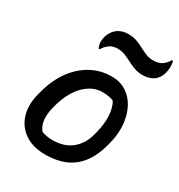

<svg xmlns="http://www.w3.org/2000/svg" viewBox="-187 -919 987 1057"><g transform="rotate(30 306.0 -391.0)"><path d="M361 -545Q412 -545 451.5 -520Q491 -495 514.5 -451.5Q538 -408 544 -351.5Q550 -295 535 -232L531 -216Q503 -102 435.5 -45.5Q368 11 254 11Q176 11 124.5 -24.5Q73 -60 54.5 -120.5Q36 -181 56 -256L60 -272Q82 -357 125.5 -418Q169 -479 229 -512Q289 -545 361 -545ZM358 -445Q297 -445 245.5 -395Q194 -345 167 -248L164 -236Q152 -191 155.5 -153.5Q159 -116 181 -90Q214 -78 249 -78Q324 -78 371.5 -116.5Q419 -155 437 -226L440 -238Q470 -362 430 -432Q403 -445 358 -445ZM511 -735Q540 -735 561 -746.5Q582 -758 601 -788H607Q610 -780 611 -770Q612 -760 612 -747Q611 -730 606.5 -712Q602 -694 594 -682Q578 -657 554 -646.5Q530 -636 499 -636Q471 -636 447 -645Q423 -654 402 -665Q381 -676 359 -685Q337 -694 312 -694Q281 -694 261 -680Q241 -666 225 -641H219Q215 -650 212 -662.5Q209 -675 210 -688Q211 -702 215.5 -717Q220 -732 229 -745Q243 -768 266.5 -780.5Q290 -793 324 -793Q354 -793 377.5 -784Q401 -775 421.5 -764Q442 -753 463.5 -744Q485 -735 511 -735Z"/></g></svg>

Font: Recursive Sn Csl St Med
Style: Italic
Weight: 500
Italic angle: -15°
Version: Version 1.079;hotconv 1.0.112;makeotfexe 2.5.65598; ttfautoh